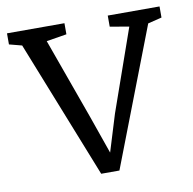

<svg xmlns="http://www.w3.org/2000/svg" viewBox="-68 -623 702 699"><g transform="rotate(-10 283.0 -273.5)"><path d="M48.8 -501.5 2 -513.7V-554.7H214.4V-513.7L139.6 -501.5L246.6 -204.1L296.4 -62L338.4 -198.7L444.8 -501.5L374.5 -513.7V-554.7H565.9V-513.7L514.6 -501L318.4 8.3H251Z"/></g></svg>

Font: MerriweatherLight
Style: Regular
Weight: 300
Designer: Eben Sorkin ( sorkintype@gmail.com )
Foundry: Eben Sorkin
Version: Version 1.055; ttfautohint (v1.4.1)